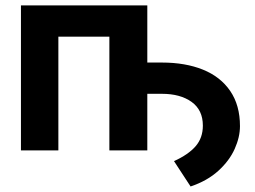

<svg xmlns="http://www.w3.org/2000/svg" viewBox="-20 -550 934 702"><path d="M56.6 -530.3H518.6V-321.3H572.3Q657.7 -321.3 721.9 -295.4Q786.1 -269.5 821.8 -217.3Q857.4 -165 857.4 -88.9Q857.4 -48.8 838.1 -5.6Q818.8 37.6 778.3 74.5Q737.8 111.3 676.8 131.8L616.2 39.1Q668.9 15.1 695.3 -15.4Q721.7 -45.9 721.7 -90.8Q721.7 -147.9 680.4 -177.5Q639.2 -207 572.3 -207H518.6V0H379.9V-416H193.4V0H56.6Z"/></svg>

Font: Pretendard
Style: Bold
Weight: 700
Designer: Base glyphs from Inter by Rasmus Andersson; Hangeul glyphs from Noto Sans CJK(Source Han Sans) by Jang Soo-young and Kan
Foundry: Kil Hyung-jin
Version: Version 1.309